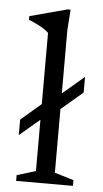

<svg xmlns="http://www.w3.org/2000/svg" viewBox="-52 -749 421 783"><g transform="rotate(5 158.5 -357.5)"><path d="M142.5 -275 39 -187V-250.5L142.5 -339L180 -355.5L287.5 -447V-383L180 -291.5ZM199 -47 277 -23.5V0H44.5V-23.5L121.5 -47V-612.5Q115 -619.5 103.2 -627.2Q91.5 -635 75.2 -643.2Q59 -651.5 39.5 -659V-674L193 -715H205L199 -631Z"/></g></svg>

Font: Newsreader 16pt 16pt
Style: Regular
Weight: 400
Version: Version 1.003